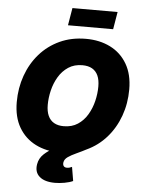

<svg xmlns="http://www.w3.org/2000/svg" viewBox="-70 -981 912 1241"><g transform="rotate(5 386.5 -360.5)"><path d="M350.1 9.8Q260.3 9.8 190.9 -25.1Q121.6 -60.1 82.3 -127.2Q43 -194.3 43 -291.5Q43 -382.8 71.8 -463.6Q100.6 -544.4 154.5 -606Q208.5 -667.5 284.2 -702.4Q359.9 -737.3 453.6 -737.3Q543 -737.3 612.1 -702.6Q681.2 -668 720.7 -600.6Q760.3 -533.2 760.3 -435.5Q760.3 -344.2 731.2 -263.7Q702.1 -183.1 648.2 -121.6Q594.2 -60.1 518.8 -25.1Q443.4 9.8 350.1 9.8ZM358.4 -162.1Q411.6 -162.1 449.7 -187.3Q487.8 -212.4 512.2 -253.7Q536.6 -294.9 548.1 -343Q559.6 -391.1 559.6 -437Q559.6 -479.5 546.9 -507.8Q534.2 -536.1 508.8 -550.8Q483.4 -565.4 445.3 -565.4Q392.6 -565.4 354.2 -540Q315.9 -514.6 291.5 -473.6Q267.1 -432.6 255.6 -384.5Q244.1 -336.4 244.1 -290.5Q244.1 -248.5 257.1 -220Q270 -191.4 295.4 -176.8Q320.8 -162.1 358.4 -162.1ZM334 207.5Q267.6 207.5 233.9 178.5Q200.2 149.4 209 97.7Q215.3 58.6 244.9 31Q274.4 3.4 318.8 -18.8Q363.3 -41 414.6 -64Q465.8 -86.9 517.3 -116.7Q568.8 -146.5 613 -188.2Q657.2 -230 686.3 -290.5Q715.3 -351.1 721.2 -435.5H760.3Q755.4 -340.8 732.9 -272.9Q710.4 -205.1 677 -158.4Q643.6 -111.8 604.7 -80.8Q565.9 -49.8 527.3 -29.5Q488.8 -9.3 455.8 5.6Q422.9 20.5 401.9 35.2Q380.9 49.8 377.4 70.3Q375 85.9 381.6 94.7Q388.2 103.5 403.3 103.5Q411.6 103.5 419.4 101.3Q427.2 99.1 435.5 95.2L450.7 185.5Q428.7 195.8 395.8 201.7Q362.8 207.5 334 207.5ZM641.6 -927.7 622.6 -814.5H329.6L348.6 -927.7Z"/></g></svg>

Font: Inter 16pt Black
Style: Italic
Weight: 900
Italic angle: -9.3988°
Version: Version 4.001;git-66647c0bb